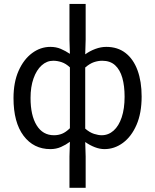

<svg xmlns="http://www.w3.org/2000/svg" viewBox="-20 -732 774 958"><path d="M326.6 205.1V48.6L328.8 -24.5Q308.6 -9.4 284.3 1.3Q260 12 231.3 12Q147.7 12 97.5 -54.7Q47.4 -121.4 47.4 -242.4Q47.4 -321.3 72.7 -378.5Q98.1 -435.7 140 -466.9Q182 -498.1 231.3 -498.1Q260 -498.1 283.4 -488.1Q306.8 -478.1 328.8 -463.4L326.6 -534.7V-712.4H407.4V-534.7L405.2 -460.9Q428.1 -477.6 455.6 -487.8Q483 -498.1 510.3 -498.1Q567.2 -498.1 606.5 -467.5Q645.7 -437 666.2 -381.3Q686.7 -325.5 686.7 -250.4Q686.7 -167.6 661.2 -109Q635.7 -50.4 593.4 -19.2Q551.1 12 501.3 12Q478 12 453.3 2.5Q428.6 -7 405.2 -23.4L407.4 48.6V205.1ZM249.5 -57.2Q271 -57.2 289.8 -64.8Q308.5 -72.4 328.8 -92.2V-395.9Q308.7 -414.7 287.5 -421.8Q266.3 -428.9 245.5 -428.9Q213.4 -428.9 187.7 -405.7Q162 -382.5 147.2 -340.5Q132.4 -298.5 132.4 -243.2Q132.4 -155.9 163 -106.6Q193.5 -57.2 249.5 -57.2ZM487.1 -57.2Q520.9 -57.2 546.8 -80.3Q572.7 -103.3 587.2 -146.5Q601.7 -189.7 601.7 -249.7Q601.7 -303.3 590.3 -343.7Q578.8 -384 554.3 -406.5Q529.7 -428.9 489.9 -428.9Q469.9 -428.9 448.9 -421.9Q428 -414.9 405.2 -395.2V-90.2Q427.6 -70.8 449.3 -64Q471.1 -57.2 487.1 -57.2Z"/></svg>

Font: Source Sans Variable
Style: Regular
Weight: 200
Designer: Paul D. Hunt
Foundry: Adobe Systems Incorporated
Version: Version 3.006;hotconv 1.0.111;makeotfexe 2.5.65597